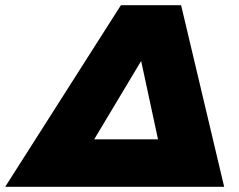

<svg xmlns="http://www.w3.org/2000/svg" viewBox="-94 -720 920 740"><path d="M604 -700 770 0H-74L372 -700ZM269 -183H515L450 -485Z"/></svg>

Font: Montserrat Black
Style: Italic
Weight: 900
Italic angle: -11.3°
Designer: Julieta Ulanovsky
Foundry: Julieta Ulanovsky
Version: Version 9.000; ttfautohint (v1.8.4.7-5d5b)